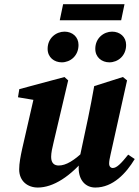

<svg xmlns="http://www.w3.org/2000/svg" viewBox="-20 -859 648 895"><path d="M156.2 15.2C228.2 15.2 308.9 -36.5 384.9 -129.6L379.1 -161.9C324.5 -109 287.1 -87.5 253.5 -87.5C233.8 -87.5 218.4 -97.9 218.4 -127.6C218.4 -147.4 223.7 -169.6 229.8 -195.4L297.8 -484.2L280.5 -500L70 -443.5L63.8 -405.6L160 -389.5L141.4 -418.7L83.2 -164.6C75.9 -131.1 69.4 -97.7 69.4 -69.4C69.4 -14.4 109.1 15.2 156.2 15.2ZM424.3 15.2C506.8 15.2 568.5 -51.9 608 -117.7L577.5 -138.1C544.1 -95.9 523.5 -75.9 505.9 -75.9C496.1 -75.9 488.7 -83.2 488.7 -96.5C488.7 -107 491.2 -120.8 495.5 -139.3L572.3 -484.2L552.8 -500L419.1 -457.6C410.2 -407.3 400.8 -358.2 390.7 -309.4L356.7 -149.7C350.6 -121.7 346.7 -101.8 346.7 -76.2C346.7 -17.7 379.9 15.2 424.3 15.2ZM267.9 -568.4C307.3 -568.4 346 -598.2 346 -649.5C346 -687.5 316.9 -711.5 280.8 -711.5C242 -711.5 202 -682 202 -631.4C202 -591.2 233.1 -568.4 267.9 -568.4ZM489.8 -568.4C529.2 -568.4 567.9 -598.2 567.9 -649.5C567.9 -687.5 538.8 -711.5 502.7 -711.5C464.2 -711.5 424.2 -682 424.2 -631.4C424.2 -591.2 455.3 -568.4 489.8 -568.4ZM258.6 -764.6H544.8L560.4 -839.4H274.2L258.6 -764.6Z"/></svg>

Font: Source Serif Variable
Style: Italic
Weight: 389
Italic angle: -12°
Designer: Frank Grießhammer
Foundry: Adobe Systems Incorporated
Version: Version 3.001;hotconv 1.0.111;makeotfexe 2.5.65597